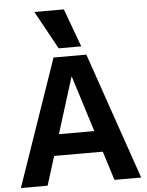

<svg xmlns="http://www.w3.org/2000/svg" viewBox="-64 -1051 843 1102"><g transform="rotate(-5 357.5 -500.0)"><path d="M11 0 263 -730H452L704 0H550L358 -611H356L165 0ZM158 -167V-289H558V-167ZM297 -780 176 -1000H346L427 -780Z"/></g></svg>

Font: M PLUS 1
Style: Bold
Weight: 700
Designer: Coji Morishita
Foundry: UNDERFOREST DESIGN
Version: Version 1.001